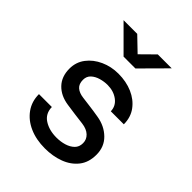

<svg xmlns="http://www.w3.org/2000/svg" viewBox="-221 -909 1043 1043"><g transform="rotate(45 300.0 -387.5)"><path d="M305 10Q238 10 186 -13Q134 -36 104 -78Q74 -120 74 -176H173Q174 -126 213 -101Q252 -76 308 -76Q340 -76 368 -84.5Q396 -93 414 -110.5Q432 -128 432 -157Q432 -185 411.5 -204.5Q391 -224 353 -229Q322 -233 289.5 -237Q257 -241 226 -246Q165 -255 129 -292.5Q93 -330 93 -391Q93 -441 122 -479Q151 -517 198.5 -538.5Q246 -560 301 -560Q361 -560 409.5 -539Q458 -518 487 -479Q516 -440 516 -386H416Q415 -426 382 -450.5Q349 -475 302 -475Q277 -475 250.5 -467.5Q224 -460 206 -443.5Q188 -427 188 -400Q188 -368 206.5 -352Q225 -336 258 -332Q279 -329 312 -325Q345 -321 386 -314Q447 -304 487.5 -264.5Q528 -225 528 -164Q528 -105 497.5 -66.5Q467 -28 416.5 -9Q366 10 305 10ZM255 -645 115 -785H220L300 -708L378 -785H485L346 -645Z"/></g></svg>

Font: Tiny Medium
Style: Regular
Weight: 500
Monospace: yes
Designer: Philipp Nurullin, Konstantin Bulenkov
Foundry: JetBrains
Version: Version 2.251; ttfautohint (v1.8.4.7-5d5b)